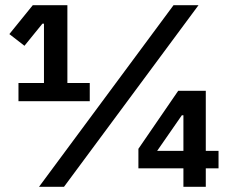

<svg xmlns="http://www.w3.org/2000/svg" viewBox="-20 -718 880 738"><path d="M51 -329V-399H149V-627H143L74 -542L16 -587L106 -698H239V-399H325V-329ZM130 0 647 -698H743L226 0ZM685 0V-71H512V-146L665 -369H771V-138H820V-71H771V0ZM685 -275H679L584 -138H685Z"/></svg>

Font: IBM Plex Sans Hebrew SemiBold
Style: Regular
Weight: 600
Designer: Mike Abbink, Paul van der Laan, Pieter van Rosmalen, Yanek Iontef
Foundry: Bold Monday
Version: Version 1.2